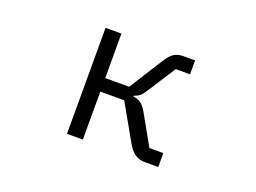

<svg xmlns="http://www.w3.org/2000/svg" viewBox="-86 -731 1229 921"><g transform="rotate(20 528.0 -270.5)"><path d="M315 0V-541H396V-314H518L625 -483Q647 -518 666 -529.5Q685 -541 714 -541H772V-470H699L611 -333Q595 -307 584 -297.5Q573 -288 553 -281V-277Q577 -274 593 -262.5Q609 -251 625 -222L710 -71H781V0H711Q684 0 662 -14.5Q640 -29 621 -63L518 -245H396V0Z"/></g></svg>

Font: PlemolJP
Style: Regular
Weight: 400
Monospace: yes
Version: v2.0.4; ttfautohint (v1.8.4.7-5d5b-dirty) -l 6 -r 45 -G 200 